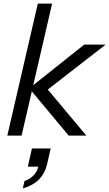

<svg xmlns="http://www.w3.org/2000/svg" viewBox="-20 -760 612 1076"><path d="M21 0 192 -740H272L101 0ZM365 0 144 -265 452 -510H572L227 -242L222 -289L464 0ZM108 296 117 255Q147 244 168 223Q189 202 196 169L224 174H136L159 72H264L244 160Q232 211 199 245Q166 279 108 296Z"/></svg>

Font: Instrument Sans
Style: Italic
Weight: 400
Italic angle: -13°
Designer: Rodrigo Fuenzalida
Foundry: fragTYPE
Version: Version 1.000;gftools[0.9.28]